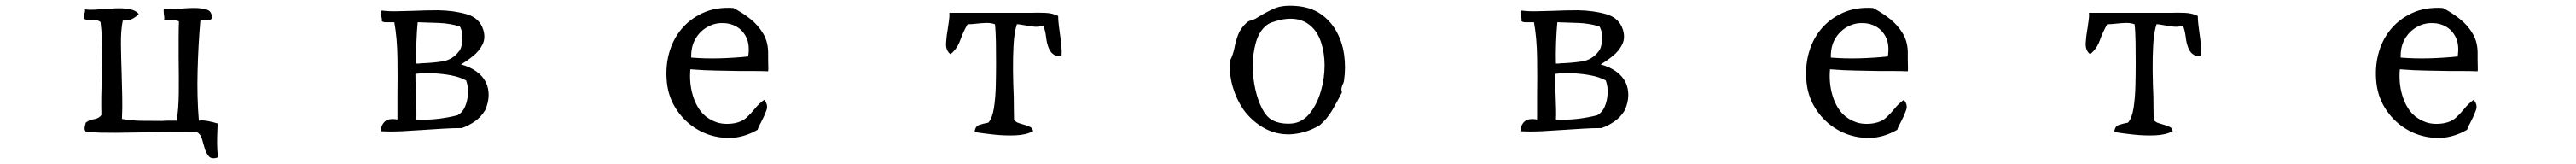

<svg xmlns="http://www.w3.org/2000/svg" viewBox="-20 -506 9040 575"><path d="M745 46Q723 53 713.5 42.5Q704 32 699 16Q694 -1 689 -18.5Q684 -36 671 -43Q625 -44 580.5 -43.5Q536 -43 492 -42Q439 -41 386.5 -40.5Q334 -40 282 -43Q276 -50 277 -57.5Q278 -65 280 -72Q281 -75 281 -76Q292 -85 310 -88Q328 -91 336 -103Q335 -136 335.5 -167.5Q336 -199 337 -229Q339 -278 339 -326.5Q339 -375 333 -428Q325 -437 305.5 -435.5Q286 -434 275 -440Q273 -445 274 -449Q275 -453 276 -457Q277 -460 278 -464Q279 -468 278 -473Q292 -471 309.5 -472Q327 -473 346 -474Q359 -475 372 -476Q385 -477 398 -477Q420 -477 438.5 -473Q457 -469 467 -457Q458 -447 444.5 -440Q431 -433 411 -434Q404 -401 404.5 -352Q405 -303 407 -248Q408 -208 409 -167.5Q410 -127 408 -89Q440 -83 475 -82.5Q510 -82 549 -82Q561 -83 574 -83Q587 -83 600 -83Q607 -123 607.5 -182Q608 -241 607 -302Q607 -337 607 -370Q607 -403 608 -431Q600 -435 589 -435Q578 -435 567 -435Q560 -435 556 -435Q557 -441 556.5 -447Q556 -453 555 -458Q555 -464 554.5 -468.5Q554 -473 556 -475Q569 -473 585 -474Q601 -475 618 -476Q629 -477 640 -477.5Q651 -478 661 -478Q687 -478 705 -472.5Q723 -467 723 -447Q724 -438 717.5 -437Q711 -436 703 -436Q697 -436 691.5 -436Q686 -436 683 -432Q676 -349 673.5 -257.5Q671 -166 678 -83Q692 -85 710 -81.5Q728 -78 744 -73Q744 -67 743.5 -61.5Q743 -56 743 -50Q742 -28 742 -5Q742 18 745 46Z M1686 -216Q1695 -197 1695 -172.5Q1695 -148 1683 -120Q1668 -95 1646 -80Q1624 -65 1601 -57Q1569 -57 1537 -55Q1505 -53 1474 -51Q1432 -48 1392.5 -46Q1353 -44 1316 -46Q1318 -69 1331.5 -80.5Q1345 -92 1375 -87Q1375 -106 1375 -126Q1375 -146 1375 -168Q1376 -234 1375 -303.5Q1374 -373 1364 -428Q1360 -428 1356.5 -428Q1353 -428 1349 -428Q1340 -428 1332.5 -428Q1325 -428 1320 -432Q1321 -437 1320 -441.5Q1319 -446 1318 -450Q1317 -455 1316.5 -460Q1316 -465 1320 -469Q1342 -466 1371 -466.5Q1400 -467 1432 -468Q1453 -469 1475 -469.5Q1497 -470 1518 -470Q1574 -469 1618.5 -456Q1663 -443 1676 -402Q1685 -373 1673.5 -350Q1662 -327 1641 -310Q1620 -293 1598 -280Q1629 -272 1652 -255.5Q1675 -239 1686 -216ZM1616 -224Q1594 -236 1562 -242Q1530 -248 1497 -249Q1464 -250 1438 -247Q1438 -230 1438.5 -210Q1439 -190 1440 -170Q1441 -144 1441.5 -121.5Q1442 -99 1441 -87Q1483 -85 1519 -89.5Q1555 -94 1586 -102Q1603 -111 1612 -131.5Q1621 -152 1622.5 -177Q1624 -202 1616 -224ZM1594 -413Q1560 -424 1520 -425.5Q1480 -427 1446 -428Q1443 -399 1441.5 -356.5Q1440 -314 1441 -283Q1445 -283 1449 -283Q1453 -283 1457 -284Q1495 -285 1531.5 -290.5Q1568 -296 1590 -325Q1601 -337 1603 -365.5Q1605 -394 1594 -413Z M2676 -256Q2650 -257 2626 -257Q2602 -257 2578 -257Q2538 -258 2495.5 -258.5Q2453 -259 2403 -263Q2399 -217 2410.5 -175.5Q2422 -134 2447 -107Q2467 -87 2494.5 -77.5Q2522 -68 2558 -74Q2584 -79 2599.5 -93Q2615 -107 2629 -124.5Q2643 -142 2662 -156Q2677 -139 2670 -119.5Q2663 -100 2653 -81Q2649 -73 2645 -65.5Q2641 -58 2639 -51Q2585 -20 2529.5 -22.5Q2474 -25 2428 -52Q2385 -77 2356 -119.5Q2327 -162 2321 -214Q2315 -267 2327 -314.5Q2339 -362 2367 -398Q2397 -437 2444.5 -459.5Q2492 -482 2554 -478Q2585 -462 2613 -440Q2641 -418 2659 -387.5Q2677 -357 2676 -315Q2676 -311 2676 -306Q2676 -301 2676 -295Q2676 -284 2676.5 -272.5Q2677 -261 2676 -256ZM2606 -308Q2612 -348 2600 -373.5Q2588 -399 2566 -412Q2544 -425 2518 -425Q2489 -426 2463 -411.5Q2437 -397 2421 -370Q2405 -343 2406 -304Q2456 -300 2507.5 -301.5Q2559 -303 2606 -308Z M3706 -309Q3687 -308 3676.5 -316Q3666 -324 3661 -337Q3654 -354 3651.5 -376Q3649 -398 3642 -416Q3626 -411 3610 -412.5Q3594 -414 3579 -417Q3571 -418 3564 -419.5Q3557 -421 3549 -421Q3540 -393 3537.5 -350Q3535 -307 3535.5 -258.5Q3536 -210 3538 -168Q3538 -143 3538.5 -122Q3539 -101 3539 -86Q3545 -78 3555.5 -74.5Q3566 -71 3577 -68Q3587 -65 3595.5 -61Q3604 -57 3606 -46Q3581 -33 3544.5 -31.5Q3508 -30 3470 -34Q3432 -38 3401 -43Q3402 -63 3417 -68Q3432 -73 3449 -76Q3463 -92 3468.5 -127.5Q3474 -163 3475 -205Q3476 -247 3476 -283Q3476 -318 3475.5 -357Q3475 -396 3472 -421Q3458 -426 3441 -425.5Q3424 -425 3407 -423Q3399 -422 3391 -421.5Q3383 -421 3376 -421Q3361 -395 3350 -364.5Q3339 -334 3316 -316Q3299 -329 3300.5 -355Q3302 -381 3307 -408Q3309 -422 3311 -436Q3313 -450 3312 -461Q3320 -461 3335.5 -461Q3351 -461 3370 -461Q3399 -461 3432.5 -461Q3466 -461 3497.5 -461Q3529 -461 3552 -461Q3575 -461 3583 -461Q3586 -461 3589 -461Q3592 -461 3595 -461Q3622 -462 3648 -461Q3674 -460 3694 -450Q3694 -435 3696 -419.5Q3698 -404 3700 -388Q3703 -368 3705 -348Q3707 -328 3706 -309Z M4697 -222Q4696 -218 4695 -215Q4694 -212 4692 -209Q4690 -204 4688.5 -198Q4687 -192 4690 -182Q4674 -151 4656 -120Q4638 -89 4612 -67Q4585 -51 4558.5 -43.5Q4532 -36 4506 -35Q4457 -34 4415 -58Q4373 -82 4344 -122Q4320 -157 4307 -200.5Q4294 -244 4297 -293Q4308 -314 4312.5 -337.5Q4317 -361 4325.5 -384Q4334 -407 4356 -427Q4361 -432 4372.5 -435Q4384 -438 4394 -445Q4423 -463 4452 -476Q4481 -489 4530 -485Q4580 -481 4614.5 -457.5Q4649 -434 4670 -397Q4691 -360 4697.5 -314.5Q4704 -269 4697 -222ZM4629 -277Q4629 -320 4616.5 -358Q4604 -396 4577 -418Q4560 -432 4536.5 -437.5Q4513 -443 4482 -438Q4463 -434 4446.5 -428.5Q4430 -423 4419 -412Q4397 -391 4387 -353.5Q4377 -316 4377 -274Q4377 -234 4385.5 -195Q4394 -156 4409 -126.5Q4424 -97 4445 -85Q4462 -76 4483 -73.5Q4504 -71 4522 -74Q4555 -80 4579 -111Q4603 -142 4616 -186.5Q4629 -231 4629 -277Z M5686 -216Q5695 -197 5695 -172.5Q5695 -148 5683 -120Q5668 -95 5646 -80Q5624 -65 5601 -57Q5569 -57 5537 -55Q5505 -53 5474 -51Q5432 -48 5392.5 -46Q5353 -44 5316 -46Q5318 -69 5331.5 -80.5Q5345 -92 5375 -87Q5375 -106 5375 -126Q5375 -146 5375 -168Q5376 -234 5375 -303.5Q5374 -373 5364 -428Q5360 -428 5356.5 -428Q5353 -428 5349 -428Q5340 -428 5332.5 -428Q5325 -428 5320 -432Q5321 -437 5320 -441.5Q5319 -446 5318 -450Q5317 -455 5316.5 -460Q5316 -465 5320 -469Q5342 -466 5371 -466.5Q5400 -467 5432 -468Q5453 -469 5475 -469.5Q5497 -470 5518 -470Q5574 -469 5618.5 -456Q5663 -443 5676 -402Q5685 -373 5673.5 -350Q5662 -327 5641 -310Q5620 -293 5598 -280Q5629 -272 5652 -255.5Q5675 -239 5686 -216ZM5616 -224Q5594 -236 5562 -242Q5530 -248 5497 -249Q5464 -250 5438 -247Q5438 -230 5438.5 -210Q5439 -190 5440 -170Q5441 -144 5441.5 -121.5Q5442 -99 5441 -87Q5483 -85 5519 -89.5Q5555 -94 5586 -102Q5603 -111 5612 -131.5Q5621 -152 5622.5 -177Q5624 -202 5616 -224ZM5594 -413Q5560 -424 5520 -425.5Q5480 -427 5446 -428Q5443 -399 5441.5 -356.5Q5440 -314 5441 -283Q5445 -283 5449 -283Q5453 -283 5457 -284Q5495 -285 5531.5 -290.5Q5568 -296 5590 -325Q5601 -337 5603 -365.5Q5605 -394 5594 -413Z M6676 -256Q6650 -257 6626 -257Q6602 -257 6578 -257Q6538 -258 6495.5 -258.5Q6453 -259 6403 -263Q6399 -217 6410.5 -175.5Q6422 -134 6447 -107Q6467 -87 6494.5 -77.5Q6522 -68 6558 -74Q6584 -79 6599.5 -93Q6615 -107 6629 -124.5Q6643 -142 6662 -156Q6677 -139 6670 -119.5Q6663 -100 6653 -81Q6649 -73 6645 -65.5Q6641 -58 6639 -51Q6585 -20 6529.5 -22.5Q6474 -25 6428 -52Q6385 -77 6356 -119.5Q6327 -162 6321 -214Q6315 -267 6327 -314.5Q6339 -362 6367 -398Q6397 -437 6444.5 -459.5Q6492 -482 6554 -478Q6585 -462 6613 -440Q6641 -418 6659 -387.5Q6677 -357 6676 -315Q6676 -311 6676 -306Q6676 -301 6676 -295Q6676 -284 6676.5 -272.5Q6677 -261 6676 -256ZM6606 -308Q6612 -348 6600 -373.5Q6588 -399 6566 -412Q6544 -425 6518 -425Q6489 -426 6463 -411.5Q6437 -397 6421 -370Q6405 -343 6406 -304Q6456 -300 6507.5 -301.5Q6559 -303 6606 -308Z M7706 -309Q7687 -308 7676.5 -316Q7666 -324 7661 -337Q7654 -354 7651.5 -376Q7649 -398 7642 -416Q7626 -411 7610 -412.5Q7594 -414 7579 -417Q7571 -418 7564 -419.5Q7557 -421 7549 -421Q7540 -393 7537.5 -350Q7535 -307 7535.5 -258.5Q7536 -210 7538 -168Q7538 -143 7538.5 -122Q7539 -101 7539 -86Q7545 -78 7555.5 -74.5Q7566 -71 7577 -68Q7587 -65 7595.5 -61Q7604 -57 7606 -46Q7581 -33 7544.5 -31.5Q7508 -30 7470 -34Q7432 -38 7401 -43Q7402 -63 7417 -68Q7432 -73 7449 -76Q7463 -92 7468.5 -127.5Q7474 -163 7475 -205Q7476 -247 7476 -283Q7476 -318 7475.5 -357Q7475 -396 7472 -421Q7458 -426 7441 -425.5Q7424 -425 7407 -423Q7399 -422 7391 -421.5Q7383 -421 7376 -421Q7361 -395 7350 -364.5Q7339 -334 7316 -316Q7299 -329 7300.5 -355Q7302 -381 7307 -408Q7309 -422 7311 -436Q7313 -450 7312 -461Q7320 -461 7335.5 -461Q7351 -461 7370 -461Q7399 -461 7432.5 -461Q7466 -461 7497.5 -461Q7529 -461 7552 -461Q7575 -461 7583 -461Q7586 -461 7589 -461Q7592 -461 7595 -461Q7622 -462 7648 -461Q7674 -460 7694 -450Q7694 -435 7696 -419.5Q7698 -404 7700 -388Q7703 -368 7705 -348Q7707 -328 7706 -309Z M8676 -256Q8650 -257 8626 -257Q8602 -257 8578 -257Q8538 -258 8495.5 -258.5Q8453 -259 8403 -263Q8399 -217 8410.5 -175.5Q8422 -134 8447 -107Q8467 -87 8494.5 -77.5Q8522 -68 8558 -74Q8584 -79 8599.5 -93Q8615 -107 8629 -124.5Q8643 -142 8662 -156Q8677 -139 8670 -119.5Q8663 -100 8653 -81Q8649 -73 8645 -65.5Q8641 -58 8639 -51Q8585 -20 8529.5 -22.5Q8474 -25 8428 -52Q8385 -77 8356 -119.5Q8327 -162 8321 -214Q8315 -267 8327 -314.5Q8339 -362 8367 -398Q8397 -437 8444.5 -459.5Q8492 -482 8554 -478Q8585 -462 8613 -440Q8641 -418 8659 -387.5Q8677 -357 8676 -315Q8676 -311 8676 -306Q8676 -301 8676 -295Q8676 -284 8676.5 -272.5Q8677 -261 8676 -256ZM8606 -308Q8612 -348 8600 -373.5Q8588 -399 8566 -412Q8544 -425 8518 -425Q8489 -426 8463 -411.5Q8437 -397 8421 -370Q8405 -343 8406 -304Q8456 -300 8507.5 -301.5Q8559 -303 8606 -308Z"/></svg>

Font: Yuji Syuku
Style: Regular
Weight: 400
Designer: Kataoka Yuji
Foundry: Kinuta Font Factory
Version: Version 3.002